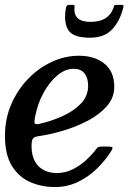

<svg xmlns="http://www.w3.org/2000/svg" viewBox="-32 -762 560 794"><path d="M-11.5 -200.5Q-11.5 -270 14.2 -330Q40 -390 83.5 -435.2Q127 -480.5 181.8 -506Q236.5 -531.5 294.5 -531.5Q359 -531.5 399.8 -498.8Q440.5 -466 440.5 -403Q440.5 -357.5 409.5 -322.5Q378.5 -287.5 330 -262.2Q281.5 -237 227 -221Q172.5 -205 125 -198.5Q109 -196 103.8 -188.2Q98.5 -180.5 98.5 -159Q98.5 -103.5 127 -75Q155.5 -46.5 203 -46.5Q238 -46.5 268.2 -61.5Q298.5 -76.5 323.2 -99.2Q348 -122 366 -145.5Q370.5 -152 374.8 -154Q379 -156 391 -156H414Q429.5 -156 432.5 -152.5Q435.5 -149 428 -137.5Q405 -100.5 370.5 -66.2Q336 -32 291.5 -10.2Q247 11.5 195 11.5Q141 11.5 94 -8.5Q47 -28.5 17.8 -75Q-11.5 -121.5 -11.5 -200.5ZM129.5 -249.5Q177 -260 223.8 -280.5Q270.5 -301 301.2 -332.2Q332 -363.5 332.5 -406.5Q332.5 -439 317.8 -458.2Q303 -477.5 272 -477.5Q238 -477.5 205.8 -450.8Q173.5 -424 148.8 -379.5Q124 -335 113.5 -281Q109.5 -262 110.8 -254Q112 -246 129.5 -249.5ZM340 -606Q267.5 -606 248.8 -640.2Q230 -674.5 241.5 -732.5Q243.5 -742 255 -742H269Q277.5 -742 276.5 -734Q268.5 -671.5 343 -671.5Q415.5 -671.5 436.5 -727.5Q439 -734.5 440 -738.2Q441 -742 450 -742H470Q477.5 -742 478.5 -739.8Q479.5 -737.5 477.5 -730Q463.5 -673.5 431 -639.8Q398.5 -606 340 -606Z"/></svg>

Font: Besley* Medium
Style: Italic
Weight: 500
Italic angle: -13°
Designer: Owen Earl
Foundry: indestructible type*
Version: Version 3.000; ttfautohint (v1.8.3)